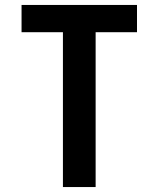

<svg xmlns="http://www.w3.org/2000/svg" viewBox="-20 -755 640 775"><path d="M234 0V-625H67V-735H533V-625H366V0Z"/></svg>

Font: Iosevka Custom XBdEx
Style: Regular
Weight: 800
Width: 7
Monospace: yes
Designer: Belleve Invis
Foundry: Belleve Invis
Version: Version 11.2.4; ttfautohint (v1.8.4)